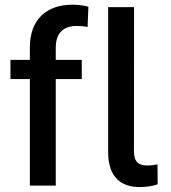

<svg xmlns="http://www.w3.org/2000/svg" viewBox="-20 -780 718 807"><path d="M214.4 0V-447.8H323.7V-528.3H214.4V-580.6C214.4 -638.7 245.1 -670.9 301.3 -670.9C318.4 -670.9 335 -669.9 348.1 -666.5L351.6 -752C330.1 -757.3 308.6 -760.3 285.2 -760.3C173.8 -760.3 105.5 -696.8 105.5 -580.6V-528.3H23.9V-447.8H105.5V0ZM434.6 -750V-140.6C434.6 -32.7 491.2 6.3 567.4 6.3C599.1 6.3 624.5 1 642.6 -5.4L642.1 -88.9C632.8 -86.9 615.7 -84.5 600.1 -84.5C568.4 -84.5 543 -93.8 543 -145L543.5 -750Z"/></svg>

Font: Bert Sans Medium
Style: Regular
Weight: 500
Designer: Christian Robertson (Google), Cristiano Sobral
Foundry: Google, Cristiano Sobral
Version: Version 3.101